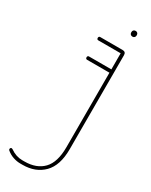

<svg xmlns="http://www.w3.org/2000/svg" viewBox="-252 -656 709 899"><g transform="rotate(30 102.5 -207.0)"><path d="M64 -485Q60 -485 58 -487.5Q56 -490 56 -494Q56 -498 58 -500.5Q60 -503 64 -503H185Q203 -503 203 -485V23Q203 111 160.5 154Q118 197 48 197H36Q17 197 -2.5 190.5Q-22 184 -39 170Q-42 167 -42 164Q-42 160 -40 157.5Q-38 155 -34 155Q-33 155 -29 157Q2 179 36 179H48Q113 179 149 141.5Q185 104 185 23V-485ZM64 -380Q60 -380 58 -382.5Q56 -385 56 -389Q56 -393 58 -395.5Q60 -398 64 -398H194Q198 -398 200.5 -395.5Q203 -393 203 -389Q203 -385 200.5 -382.5Q198 -380 194 -380ZM179 -597Q179 -603 183 -607Q187 -611 194 -611Q200 -611 204 -607Q208 -603 208 -597V-594Q208 -588 204 -584Q200 -580 194 -580Q187 -580 183 -584Q179 -588 179 -594Z"/></g></svg>

Font: Libertine-Super Thin
Style: Regular
Weight: 100
Designer: Bastien Sozeau
Foundry: NBR — Bastien Sozeau
Version: Version 2.003;gftools[0.9.33]